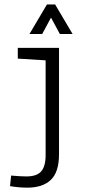

<svg xmlns="http://www.w3.org/2000/svg" viewBox="-20 -654 478 869"><path d="M104.5 195.3Q65.4 195.3 25.4 188.5L30.3 140.6Q73.2 144.5 99.6 144.5Q146.5 144.5 166.5 121.6Q186.5 98.6 186.5 47.9V-380.9L60.5 -388.7V-437.5H247.1V43.9Q247.1 125 210 160.2Q172.9 195.3 104.5 195.3ZM308.6 -500H251L210.9 -574.2L170.9 -500H113.3L192.4 -633.8H229.5Z"/></svg>

Font: Sudo Light
Style: Regular
Weight: 300
Monospace: yes
Designer: Jens Kutilek
Foundry: Jens Kutilek
Version: Version 0.040